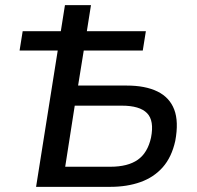

<svg xmlns="http://www.w3.org/2000/svg" viewBox="-20 -725 766 745"><path d="M120 0 204 -529H56L68 -604H216L232 -705H333L317 -604H546L534 -529H305L283 -393H472Q544 -393 591 -370Q638 -347 656 -300Q674 -253 660 -178Q646 -115 611.5 -76Q577 -37 525 -18.5Q473 0 408 0ZM233 -78H408Q476 -78 514.5 -105Q553 -132 566 -191Q579 -257 550.5 -286Q522 -315 453 -315H270Z"/></svg>

Font: Nunito Sans 7pt SemiCondensed Medium
Style: Italic
Weight: 500
Width: 4
Italic angle: -9°
Designer: Vernon Adams
Foundry: Vernon Adams
Version: Version 3.101;gftools[0.9.27]